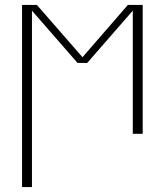

<svg xmlns="http://www.w3.org/2000/svg" viewBox="-20 -540 665 775"><path d="M69 215V-520H129L313 -309L496 -520H556V0H516V-497L332 -286H293L109 -497V215Z"/></svg>

Font: Zed Sans Extralight
Style: Regular
Weight: 200
Designer: Belleve Invis
Foundry: Belleve Invis
Version: Version 1.0.0; ttfautohint (v1.8.4)